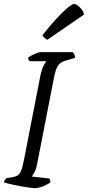

<svg xmlns="http://www.w3.org/2000/svg" viewBox="-28 -974 454 994"><path d="M151 0Q144 0 128.5 -2Q113 -4 93 -7.5Q73 -11 52.5 -15Q32 -19 16 -23Q0 -27 -8 -30Q-6 -38 -2 -43.5Q2 -49 6 -52L33 -56Q51 -59 62 -65Q73 -71 81 -89.5Q89 -108 96 -146L181 -582Q190 -621 199.5 -637.5Q209 -654 212 -657H125Q122 -660 120 -664.5Q118 -669 117 -675Q124 -681 136.5 -687.5Q149 -694 161.5 -699Q174 -704 180 -704H349Q353 -700 357 -692.5Q361 -685 360 -674L314 -661Q284 -653 272 -634Q260 -615 252 -575L164 -124Q160 -101 151.5 -84.5Q143 -68 136 -60L228 -50Q229 -49 231 -43Q233 -37 233 -30Q217 -18 193.5 -9Q170 0 151 0ZM217 -768Q210 -771 201.5 -779Q193 -787 192 -792Q230 -840 263.5 -876.5Q297 -913 322 -933.5Q347 -954 356 -954Q363 -954 374.5 -945.5Q386 -937 396 -924Q406 -911 406 -898Z"/></svg>

Font: Texturina 12pt ExtraLight
Style: Italic
Weight: 250
Italic angle: -11°
Designer: Guillermo Torres Carreño
Foundry: Omnibus-Type
Version: Version 1.002